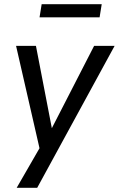

<svg xmlns="http://www.w3.org/2000/svg" viewBox="-20 -708 562 908"><path d="M59 180 176 -23 173 20 56 -491H150L229 -82H215L425 -491H522L156 180ZM167 -626 177 -688H461L451 -626Z"/></svg>

Font: Nunito Sans 10pt SemiCondensed Medium
Style: Italic
Weight: 500
Width: 4
Italic angle: -9°
Designer: Vernon Adams
Foundry: Vernon Adams
Version: Version 3.101;gftools[0.9.27]